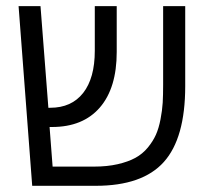

<svg xmlns="http://www.w3.org/2000/svg" viewBox="-20 -600 658 620"><path d="M578.1 -580.1V-321.8Q578.1 -153.8 509 -76.9Q439.9 0 289.1 0H84L40 -580.1H110.8L136.2 -252H142.1Q210.9 -252 248.5 -299.8Q286.1 -347.7 286.1 -436V-580.1H356.9V-432.1Q356.9 -315.9 302.5 -252.9Q248 -189.9 147.9 -189.9H140.1L149.9 -62H283.2Q326.2 -62 360.1 -69.8Q394 -77.6 417.2 -90.3Q440.4 -103 457.3 -123.5Q474.1 -144 483.4 -164.8Q492.7 -185.5 498.3 -214.6Q503.9 -243.7 505.4 -268.3Q506.8 -293 506.8 -326.2V-580.1Z"/></svg>

Font: LT Superior
Style: Regular
Weight: 400
Designer: Daniel Lyons
Foundry: LyonsType
Version: Version 1.000